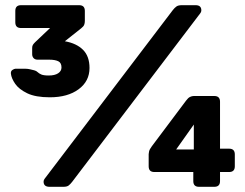

<svg xmlns="http://www.w3.org/2000/svg" viewBox="-20 -720 946 740"><path d="M172 -345Q117 -345 85 -360.5Q53 -376 38.5 -397Q24 -418 22 -436Q21 -446 28 -450.5Q35 -455 39 -455H79Q87 -455 95.5 -453Q104 -451 112 -449Q120 -447 125 -442Q130 -437 139 -433Q148 -429 168 -429Q191 -429 204 -437.5Q217 -446 217 -460Q217 -478 204.5 -484Q192 -490 170 -490H125Q115 -490 109.5 -496Q104 -502 104 -511V-535Q104 -543 107 -547.5Q110 -552 115 -557L173 -612H61Q39 -612 39 -634V-678Q39 -700 61 -700H285Q307 -700 307 -678V-639Q307 -631 304.5 -624.5Q302 -618 293 -611L230 -561Q275 -553 300 -528Q325 -503 325 -458Q325 -407 283 -376Q241 -345 172 -345ZM171 0Q148 0 148 -20Q148 -26 152 -31L646 -681Q653 -690 660 -695Q667 -700 681 -700H734Q756 -700 756 -680Q756 -674 752 -669L258 -19Q251 -10 244.5 -5Q238 0 224 0ZM747 0Q725 0 725 -22V-57H575Q553 -57 553 -79V-126Q553 -128 554.5 -136Q556 -144 565 -156L697 -332Q705 -343 712.5 -346.5Q720 -350 727 -350H806Q828 -350 828 -328V-147H863Q885 -147 885 -125V-79Q885 -57 863 -57H828V-22Q828 0 806 0ZM659 -144H727V-240Z"/></svg>

Font: DVN-Rubik
Style: Bold
Weight: 700
Designer: Hubert and Fischer
Foundry: Hubert & Fischer
Version: Version 2.102